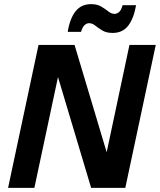

<svg xmlns="http://www.w3.org/2000/svg" viewBox="-20 -907 772 927"><path d="M19 0 166 -690H340L495 -172L605 -690H732L585 0H420L260 -535L146 0ZM307 -753Q317 -817 344.5 -852Q372 -887 420 -887Q449 -887 468.5 -875.5Q488 -864 503 -852Q518 -840 533 -840Q544 -840 554.5 -848.5Q565 -857 572 -882H637Q626 -818 599 -783Q572 -748 524 -748Q494 -748 474.5 -759.5Q455 -771 440.5 -783Q426 -795 410 -795Q399 -795 389 -786.5Q379 -778 371 -753Z"/></svg>

Font: Radio Canada SemiBold
Style: Italic
Weight: 600
Italic angle: -12°
Designer: Charles Daoud, Etienne Aubert Bonn, Alexandre Saumier Demers, Jacques Le Bailly
Foundry: Radio-Canada
Version: Version 2.104; ttfautohint (v1.8.4.7-5d5b);gftools[0.9.28.de